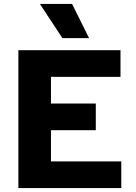

<svg xmlns="http://www.w3.org/2000/svg" viewBox="-20 -952 690 972"><path d="M73 0V-698H590V-563H238V-428H465V-293H238V-135H594V0ZM431 -759H296L182 -932H345Z"/></svg>

Font: Azeret Mono Thin
Style: Regular
Weight: 100
Designer: Martin Vácha
Foundry: Displaay
Version: Version 1.002